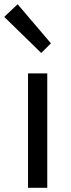

<svg xmlns="http://www.w3.org/2000/svg" viewBox="-41 -892 336 912"><path d="M92.1 0V-543.4H183.5V0ZM154.8 -640.4 -20.9 -811.8 42.8 -871.9 200.9 -686.1Z"/></svg>

Font: Noto Sans TC
Style: Regular
Weight: 100
Designer: Ryoko NISHIZUKA 西塚涼子 (kana, bopomofo & ideographs); Paul D. Hunt (Latin, Greek & Cyrillic); Sandoll Communications 산돌커뮤니
Foundry: Adobe
Version: Version 2.004;hotconv 1.0.118;makeotfexe 2.5.65603